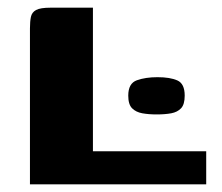

<svg xmlns="http://www.w3.org/2000/svg" viewBox="-20 -480 579 500"><path d="M222 -460V-86H517V0H58V-406Q58 -424 60.5 -436Q63 -448 74 -454Q85 -460 112 -460ZM314 -231Q314 -263 336.5 -271Q359 -279 390 -279Q423 -279 442 -270.5Q461 -262 461 -231Q461 -208 451.5 -198Q442 -188 426 -185Q410 -182 388 -182Q367 -182 350.5 -185Q334 -188 324 -198Q314 -208 314 -231Z"/></svg>

Font: r_Genos
Style: Bold
Weight: 700
Designer: Robert E. Leuschke
Foundry: Robert E. Leuschke
Version: Version 2.000;June 29, 2024;FontCreator 14.0.0.2814 32-bit